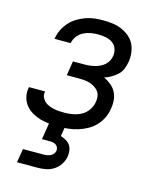

<svg xmlns="http://www.w3.org/2000/svg" viewBox="-113 -604 726 901"><g transform="rotate(15 250.0 -154.0)"><path d="M203 8Q180 8 157.5 6Q135 4 113.5 -2Q92 -8 73 -19Q54 -30 40.5 -46Q27 -62 21 -84Q15 -106 19 -129L20 -135H98V-132Q95 -119 100 -107.5Q105 -96 114 -87.5Q123 -79 134 -74.5Q145 -70 157.5 -67Q170 -64 183 -63Q196 -62 210 -62Q230 -62 251 -65.5Q272 -69 292 -79.5Q312 -90 325 -109Q338 -128 341 -148Q344 -162 342 -176Q340 -190 332 -200.5Q324 -211 312.5 -218Q301 -225 288 -229Q275 -233 261 -234Q247 -235 233 -235H177L188 -305H244Q256 -305 269 -306.5Q282 -308 294 -311Q306 -314 318 -319.5Q330 -325 340 -334Q350 -343 356 -354.5Q362 -366 364 -379Q367 -397 360.5 -414.5Q354 -432 339.5 -441.5Q325 -451 307 -454.5Q289 -458 270 -458Q253 -458 235 -455Q217 -452 200 -443.5Q183 -435 171 -419.5Q159 -404 156 -386L155 -385H77L78 -388Q81 -409 91 -429.5Q101 -450 116 -467Q131 -484 150.5 -496Q170 -508 191 -515.5Q212 -523 233 -525.5Q254 -528 275 -528Q299 -528 322 -525Q345 -522 365 -513.5Q385 -505 402.5 -491Q420 -477 429.5 -458Q439 -439 442 -416Q445 -393 441 -370Q438 -353 431.5 -336Q425 -319 411.5 -306.5Q398 -294 382 -284.5Q366 -275 349 -270Q368 -261 383.5 -248.5Q399 -236 408.5 -218.5Q418 -201 420 -179.5Q422 -158 418 -137Q415 -114 404.5 -92Q394 -70 377.5 -52.5Q361 -35 339.5 -23Q318 -11 295 -4Q272 3 249 5.5Q226 8 203 8ZM57 220 68 153H168Q176 153 184.5 151.5Q193 150 201 146.5Q209 143 214.5 136Q220 129 222 121Q223 112 220 104.5Q217 97 210.5 92.5Q204 88 196 86.5Q188 85 180 85H142L166 -62H242L224 48Q237 52 249.5 59Q262 66 270 77Q278 88 280 102.5Q282 117 280 132Q277 152 265 170.5Q253 189 235.5 200.5Q218 212 197.5 216Q177 220 157 220Z"/></g></svg>

Font: Iosevka Term Oblique
Style: Regular
Weight: 400
Italic angle: -9°
Monospace: yes
Designer: Belleve Invis
Foundry: Belleve Invis
Version: Version 31.4.0